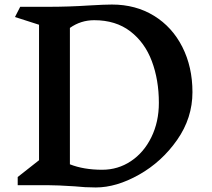

<svg xmlns="http://www.w3.org/2000/svg" viewBox="-20 -816 935 846"><path d="M828 -410Q828 -296 760.5 -199.5Q693 -103 593 -46.5Q493 10 402 10Q354 10 309 5Q232 0 191 0H58V-36L152 -110V-707L46 -741L69 -786H190Q284 -786 374 -792Q442 -796 473 -796Q578 -796 658.5 -746.5Q739 -697 783.5 -609Q828 -521 828 -410ZM680 -363Q680 -464 649 -546.5Q618 -629 554 -678Q490 -727 395 -727Q336 -727 288 -693V-92Q349 -68 430 -68Q500 -68 557 -106Q614 -144 647 -211.5Q680 -279 680 -363Z"/></svg>

Font: InknutAntiqua
Style: Medium
Weight: 500
Designer: Claus Eggers Srensen
Foundry: Claus Eggers Srensen
Version: Version 1.000; ttfautohint (v1.2) -l 7 -r 28 -G 50 -x 13 -D 